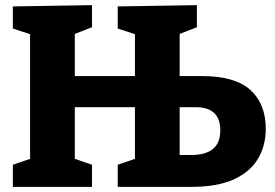

<svg xmlns="http://www.w3.org/2000/svg" viewBox="-20 -727 1070 747"><path d="M30 0V-86L97 -109V-594L30 -616V-702L338 -707V-621L271 -595V-431H505V-594L438 -616V-702L746 -707V-621L679 -595V-431H767Q894 -431 954 -377Q1014 -323 1014 -226Q1014 -160 983.5 -109Q953 -58 889.5 -29Q826 0 725 0H438V-86L505 -109V-310H271V-109L338 -86V0ZM741 -310H679V-124H724Q779 -124 808 -147Q837 -170 837 -220Q837 -310 741 -310Z"/></svg>

Font: Bitter ExtraBold
Style: Regular
Weight: 800
Designer: Sol Matas, and Bitter project Authors
Foundry: Sol Matas
Version: Version 2.001